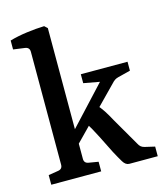

<svg xmlns="http://www.w3.org/2000/svg" viewBox="-101 -732 699 810"><g transform="rotate(-15 249.0 -327.0)"><path d="M23 0V-42L66 -49Q85 -52 85 -71V-564Q85 -583 66 -586L15 -593V-632Q49 -642 90.5 -647.5Q132 -653 167 -654L180 -642V-71Q180 -52 199 -49L241 -42V0ZM364 0Q348 0 336.5 -19Q325 -38 310 -66L272 -142Q261 -163 251 -181.5Q241 -200 229 -215L293 -277Q310 -258 322 -239.5Q334 -221 348 -195L418 -74Q423 -64 429.5 -59Q436 -54 445 -52L488 -42V0ZM166 -123 160 -179 354 -388 357 -362 264 -379V-418H468V-379L425 -368Q412 -365 405.5 -362.5Q399 -360 391 -353Z"/></g></svg>

Font: Yrsa Medium
Style: Regular
Weight: 500
Designer: Anna Giedrys (Yrsa+Rasa design), David Brezina (Yrsa art-direction, Rasa art-direction, design)
Foundry: Rosetta Type Foundry
Version: Version 2.004